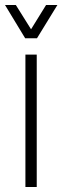

<svg xmlns="http://www.w3.org/2000/svg" viewBox="-39 -743 248 763"><path d="M62 0V-526H107V0ZM-19 -723H24L98 -605H71L144 -723H189L108 -591H61Z"/></svg>

Font: Archivo Condensed Thin
Style: Regular
Weight: 250
Width: 3
Designer: Hector Gatti
Foundry: Omnibus-Type
Version: Version 2.001